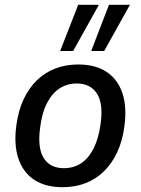

<svg xmlns="http://www.w3.org/2000/svg" viewBox="-20 -769 584 798"><path d="M240 9Q169 9 122.5 -21.5Q76 -52 56.5 -110Q37 -168 48 -248Q56 -309 78 -356Q100 -403 133.5 -435.5Q167 -468 210.5 -484.5Q254 -501 305 -501Q376 -501 422.5 -470.5Q469 -440 488.5 -382.5Q508 -325 497 -244Q489 -183 467 -136Q445 -89 411.5 -56.5Q378 -24 335 -7.5Q292 9 240 9ZM245 -70Q287 -70 318 -91Q349 -112 369.5 -153Q390 -194 398 -253Q410 -338 383 -380Q356 -422 299 -422Q259 -422 227.5 -401.5Q196 -381 175 -340Q154 -299 147 -240Q135 -155 161.5 -112.5Q188 -70 245 -70ZM359 -557 433 -749H520L413 -557ZM230 -557 305 -749H391L284 -557Z"/></svg>

Font: Nunito Sans 10pt SemiCondensed SemiBold
Style: Italic
Weight: 600
Width: 4
Italic angle: -9°
Designer: Vernon Adams
Foundry: Vernon Adams
Version: Version 3.101;gftools[0.9.27]